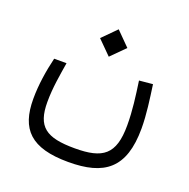

<svg xmlns="http://www.w3.org/2000/svg" viewBox="-112 -551 811 826"><g transform="rotate(20 293.0 -138.5)"><path d="M285.6 167C448.7 167 532.7 107.9 532.7 -76.7C532.7 -140.6 522.5 -209.5 513.7 -272.5L451.7 -266.6C461.4 -198.7 470.2 -136.7 470.2 -67.9C470.2 66.9 418.9 102.1 291.5 102.1C159.2 102.1 112.8 67.9 112.8 -45.4C112.8 -110.4 124 -171.4 133.3 -230H76.7C62 -168.5 51.3 -102.1 51.3 -37.1C51.3 101.1 113.3 167 285.6 167ZM294.4 -318.4 356.9 -380.9 294.4 -443.8 231.9 -380.9Z"/></g></svg>

Font: Cascadia Mono NF Light
Style: Regular
Weight: 300
Monospace: yes
Designer: Aaron Bell
Foundry: Saja Typeworks
Version: Version 2404.023